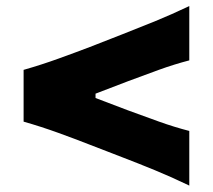

<svg xmlns="http://www.w3.org/2000/svg" viewBox="-20 -652 690 623"><path d="M594.2 -49.8Q536.6 -77.6 481.7 -100.1Q426.8 -122.6 378.4 -141.1L271 -182.6Q223.6 -201.2 169.2 -220.9Q114.7 -240.7 56.6 -257.3V-425.3Q114.7 -441.9 169.4 -461.7Q224.1 -481.4 271.5 -499.5L378.9 -541.5Q426.8 -560.1 481.7 -582.5Q536.6 -605 594.2 -632.3V-456.1Q545.4 -443.4 495.8 -425.5Q446.3 -407.7 396 -388.7L290 -348.1V-334L395.5 -293.9Q445.3 -275.4 495.4 -257.6Q545.4 -239.7 594.2 -227.1Z"/></svg>

Font: Pinar DS2-Bold
Style: Regular
Weight: 700
Designer: Amin Abedi
Version: Version 2.000